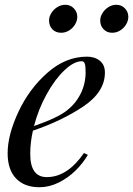

<svg xmlns="http://www.w3.org/2000/svg" viewBox="-20 -763 553 797"><path d="M12.2 0ZM116.7 -220.7Q105.5 -171.9 105.5 -124Q105.5 -27.8 174.3 -27.8Q259.8 -27.8 328.6 -127.9L344.7 -120.1Q324.2 -85 293 -54.4Q261.7 -23.9 222.9 -4.9Q184.1 14.2 143.6 14.2Q81.5 14.2 46.6 -22.2Q11.7 -58.6 11.7 -127Q11.7 -202.6 56.2 -298.1Q100.6 -393.6 176.5 -460.7Q252.4 -527.8 341.3 -527.8Q373.5 -527.8 394.5 -510.7Q415.5 -493.7 415.5 -461.9Q415.5 -380.9 325.4 -320.8Q235.4 -260.7 116.7 -220.7ZM121.1 -239.7Q220.2 -274.4 257.3 -304.2Q294.4 -333 314.9 -374.3Q335.4 -415.5 335.4 -463.9Q335.4 -490.7 331.5 -499.8Q327.6 -508.8 319.3 -508.8Q287.1 -508.8 247.6 -471.4Q208 -434.1 173.6 -371.8Q139.2 -309.6 121.1 -239.7ZM251 -743.2Q272 -743.2 286.4 -728.5Q300.8 -713.9 300.8 -692.9Q300.8 -676.8 291.5 -661.4Q282.2 -646 266.8 -636.5Q251.5 -627 233.9 -627Q211.4 -627 197.5 -641.4Q183.6 -655.8 183.6 -678.2Q183.6 -693.4 192.9 -708.5Q202.1 -723.6 217.8 -733.4Q233.4 -743.2 251 -743.2ZM462.9 -743.2Q483.9 -743.2 498.3 -728.5Q512.7 -713.9 512.7 -692.9Q512.7 -676.8 503.4 -661.4Q494.1 -646 478.8 -636.5Q463.4 -627 445.8 -627Q423.8 -627 409.9 -641.6Q396 -656.2 396 -678.2Q396 -693.4 405.3 -708.5Q414.6 -723.6 429.9 -733.4Q445.3 -743.2 462.9 -743.2Z"/></svg>

Font: TypoPRO Playfair Display
Style: Italic
Weight: 400
Italic angle: -14°
Designer: Claus Eggers Sørensen
Foundry: Claus Eggers Sørensen
Version: Version 1.004;PS 001.004;hotconv 1.0.70;makeotf.lib2.5.58329